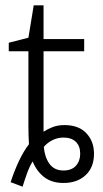

<svg xmlns="http://www.w3.org/2000/svg" viewBox="-20 -679 387 723"><path d="M20 7Q34 -36 51.5 -73Q69 -110 89 -136Q88 -152 87.5 -170Q87 -188 87 -204V-486H13V-518L87 -537L107 -659H144V-532H297V-486H144V-183Q159 -193 178.5 -200.5Q198 -208 223 -208Q276 -208 305 -177.5Q334 -147 334 -100Q334 -49 302.5 -19.5Q271 10 219 10Q175 10 146.5 -12Q118 -34 103 -71Q92 -54 82.5 -28Q73 -2 65 24ZM219 -37Q250 -37 266 -55Q282 -73 282 -100Q282 -129 265.5 -145Q249 -161 219 -161Q198 -161 179 -152Q160 -143 145 -126Q148 -88 166 -62.5Q184 -37 219 -37Z"/></svg>

Font: Noto Sans Display Light
Style: Regular
Weight: 300
Designer: Monotype Design Team
Foundry: Monotype Imaging Inc.
Version: Version 2.003